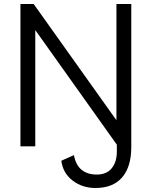

<svg xmlns="http://www.w3.org/2000/svg" viewBox="-20 -730 757 958"><path d="M456 208Q391 208 342.5 171Q294 134 286 72L349 44Q358 94 387.5 117.5Q417 141 462 141Q512 141 537.5 109.5Q563 78 563 26V-8L156 -580V0H82V-710H148L561 -130V-710H635V4Q635 102 589.5 155Q544 208 456 208Z"/></svg>

Font: LivvicRegular
Style: Regular
Weight: 400
Designer: Jacques Le Bailly, Baron von Fonthausen
Version: Version 1.001; ttfautohint (v1.8.2)